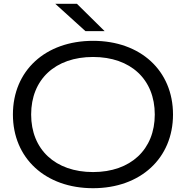

<svg xmlns="http://www.w3.org/2000/svg" viewBox="-20 -978 979 1011"><path d="M470 13C720 13 891 -145 891 -375C891 -606 720 -763 470 -763C219 -763 48 -606 48 -375C48 -145 219 13 470 13ZM470 -72C271 -72 144 -191 144 -375C144 -560 271 -678 470 -678C668 -678 795 -560 795 -375C795 -191 668 -72 470 -72ZM385 -958H271L430 -814H531Z"/></svg>

Font: Bounded Light
Style: Regular
Weight: 300
Designer: Vlad Churkin
Version: Version 3.0